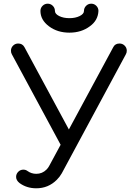

<svg xmlns="http://www.w3.org/2000/svg" viewBox="-20 -1016 742 1036"><path d="M351.6 -317.4 591.8 -762.7Q601.6 -781.2 625 -781.2Q641.1 -781.2 652.6 -769.8Q664.1 -758.3 664.1 -742.2Q664.1 -731 658.7 -722.2L313.5 -81.1Q302.7 -62 286.6 -45.9Q240.7 0 175.8 0Q124 0 85.4 -28.3Q66.9 -43 66.9 -61.5Q66.9 -77.6 78.4 -89.1Q89.8 -100.6 106 -100.6Q118.7 -100.6 128.4 -93.3Q149.4 -78.1 175.8 -78.1Q208 -78.1 231 -101.1Q240.2 -110.4 245.6 -121.1L307.1 -234.9L44.4 -722.2Q39.1 -731 39.1 -742.2Q39.1 -758.3 50.5 -769.8Q62 -781.2 78.1 -781.2Q100.6 -781.2 111.3 -762.7ZM198.2 -957Q198.2 -973.1 209.7 -984.6Q221.2 -996.1 237.3 -996.1Q253.4 -996.1 264.9 -984.6Q276.4 -973.1 276.4 -957Q276.4 -940.9 299.3 -929.4Q322.3 -918 354.5 -918Q386.7 -918 409.9 -929.4Q433.1 -940.9 433.1 -957Q433.1 -973.1 444.6 -984.6Q456.1 -996.1 472.2 -996.1Q488.3 -996.1 499.8 -984.6Q511.2 -973.1 511.2 -957Q508.8 -905.8 465.3 -874.5Q419.4 -839.8 354.5 -839.8Q289.6 -839.8 243.9 -874.3Q198.2 -908.7 198.2 -957Z"/></svg>

Font: Comfortaa
Style: Regular
Weight: 400
Designer: Johan Aakerlund
Foundry: Johan Aakerlund
Version: Version 2.001; ttfautohint (v1.4.1)